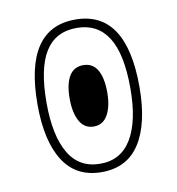

<svg xmlns="http://www.w3.org/2000/svg" viewBox="-60 -509 519 564"><g transform="rotate(-10 200.0 -227.5)"><path d="M200 0Q124 0 86 -59.5Q48 -119 48 -228Q48 -455 200 -455Q352 -455 352 -228Q352 -119 314 -59.5Q276 0 200 0ZM200 -25Q262 -25 293.5 -78Q325 -131 325 -228Q325 -331 293.5 -380.5Q262 -430 200 -430Q137 -430 106 -380.5Q75 -331 75 -228Q75 -131 106 -78Q137 -25 200 -25ZM200 -136Q172 -136 158 -161.5Q144 -187 144 -228Q144 -272 158 -295.5Q172 -319 200 -319Q228 -319 242 -295.5Q256 -272 256 -228Q256 -187 242 -161.5Q228 -136 200 -136Z"/></g></svg>

Font: Noto Sans Thai ExtCond Thin
Style: Regular
Weight: 100
Width: 2
Designer: Monotype Design Team
Foundry: Monotype Imaging Inc.
Version: Version 2.002; ttfautohint (v1.8.4.7-5d5b)